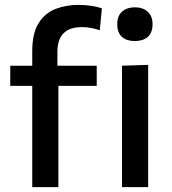

<svg xmlns="http://www.w3.org/2000/svg" viewBox="-20 -766 705 786"><path d="M112 0V-414.5H22V-497H112V-556Q112 -630 138 -671.2Q164 -712.5 207 -729.2Q250 -746 300.5 -746Q330 -746 356 -741.8Q382 -737.5 397 -732L388.5 -642Q371.5 -648 353.2 -651.5Q335 -655 315.5 -655Q215 -655 215 -554V-497H376V-414.5H219V0ZM479.5 0V-497L586.5 -500.5V0ZM531.5 -598Q499 -598 479.5 -614.8Q460 -631.5 460 -667.5Q460 -701 479.8 -718.5Q499.5 -736 532.5 -736Q565.5 -736 585 -717.8Q604.5 -699.5 604.5 -667.5Q604.5 -631.5 585 -614.8Q565.5 -598 531.5 -598Z"/></svg>

Font: Heraclito Medium
Style: Regular
Weight: 500
Designer: Kostas Bartsokas (font) & Cristiano Sobral (main changes)
Foundry: Kostas Bartsokas (font) & Cristiano Sobral (main changes)
Version: Version 1.00;July 8, 2020;FontCreator 13.0.0.2655 64-bit